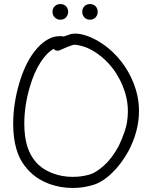

<svg xmlns="http://www.w3.org/2000/svg" viewBox="-20 -932 749 945"><path d="M564.5 -213.9Q578.1 -241.2 593.8 -285.6Q609.4 -330.1 609.4 -385.7Q609.4 -428.7 596.7 -472.7Q585 -510.7 568.8 -541.5Q552.7 -572.3 534.2 -596.2Q515.6 -620.1 496.6 -637.7Q477.5 -655.3 460.9 -667Q424.8 -692.4 394 -702.1Q363.3 -711.9 342.8 -711.9Q314.5 -703.1 295.9 -694.3Q277.3 -685.5 276.4 -685.5Q270.5 -682.6 263.7 -682.6Q251 -682.6 244.1 -691.4Q210 -672.9 178.7 -624Q147.5 -575.2 127 -504.9Q113.3 -459 106.4 -413.1Q99.6 -367.2 99.6 -323.2Q99.6 -261.7 113.3 -214.8Q123 -183.6 137.7 -160.2Q152.3 -136.7 169.9 -120.6Q187.5 -104.5 206.5 -94.2Q225.6 -84 242.2 -78.1Q287.1 -61.5 337.9 -61.5Q381.8 -61.5 421.9 -73.2Q452.1 -82 491.7 -117.2Q531.2 -152.3 564.5 -213.9ZM492.2 -710.9Q511.7 -697.3 533.7 -676.8Q555.7 -656.2 577.1 -628.9Q598.6 -601.6 617.2 -566.9Q635.7 -532.2 649.4 -488.3Q664.1 -438.5 664.1 -385.7Q664.1 -335.9 650.9 -286.1Q637.7 -236.3 612.3 -188.5Q578.1 -126 531.2 -80.6Q484.4 -35.2 437.5 -21.5Q388.7 -6.8 337.9 -6.8Q279.3 -6.8 223.6 -26.4Q202.1 -34.2 178.7 -47.4Q155.3 -60.5 132.8 -81.1Q110.4 -101.6 91.3 -130.4Q72.3 -159.2 60.5 -199.2Q44.9 -252 44.9 -323.2Q44.9 -370.1 52.2 -420.4Q59.6 -470.7 74.2 -520.5Q101.6 -614.3 146 -673.8Q190.4 -733.4 243.2 -750Q257.8 -753.9 273.4 -753.9Q278.3 -753.9 283.2 -753.9Q288.1 -753.9 293 -752Q305.7 -756.8 327.1 -763.7Q336.9 -766.6 350.6 -766.6Q379.9 -766.6 417.5 -752Q455.1 -737.3 492.2 -710.9ZM277.3 -912.1Q293.9 -912.1 304.7 -901.4Q315.4 -890.6 315.4 -874Q315.4 -857.4 304.7 -846.2Q293.9 -835 277.3 -835Q260.7 -835 249.5 -846.2Q238.3 -857.4 238.3 -874Q238.3 -890.6 249.5 -901.4Q260.7 -912.1 277.3 -912.1ZM422.9 -912.1Q439.5 -912.1 450.2 -901.4Q460.9 -890.6 460.9 -874Q460.9 -857.4 450.2 -846.2Q439.5 -835 422.9 -835Q406.2 -835 395.5 -846.2Q384.8 -857.4 384.8 -874Q384.8 -890.6 395.5 -901.4Q406.2 -912.1 422.9 -912.1Z"/></svg>

Font: Coming Soon
Style: Regular
Weight: 400
Designer: Dathan Boardman
Foundry: Open Window
Version: Version 1.000